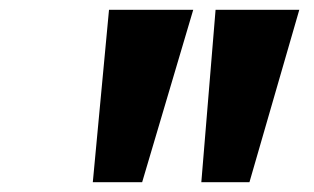

<svg xmlns="http://www.w3.org/2000/svg" viewBox="-20 -835 640 391"><path d="M202 -815H373.5L269.5 -464H169ZM419 -815H589.5L488 -464H390Z"/></svg>

Font: JuliaMono ExtraBoldItalic
Style: Regular
Weight: 800
Italic angle: -9°
Monospace: yes
Designer: cormullion
Foundry: corm
Version: Version 0.049; ttfautohint (v1.8.4)